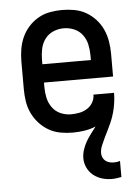

<svg xmlns="http://www.w3.org/2000/svg" viewBox="-53 -570 607 836"><g transform="rotate(-5 250.0 -152.0)"><path d="M403 224Q381 224 360 218Q339 212 322 198.5Q305 185 295.5 165Q286 145 286 124Q286 105 292 86.5Q298 68 307.5 51.5Q317 35 328.5 20Q340 5 351 -10Q328 0 302 4Q276 8 250 8Q223 8 196 3Q169 -2 145.5 -15.5Q122 -29 103.5 -49.5Q85 -70 73.5 -94.5Q62 -119 58 -146Q54 -173 54 -200V-320Q54 -347 58.5 -374Q63 -401 74 -425.5Q85 -450 103.5 -470.5Q122 -491 145.5 -504.5Q169 -518 196 -523Q223 -528 250 -528Q277 -528 304 -523Q331 -518 354.5 -504.5Q378 -491 396.5 -470.5Q415 -450 426 -425.5Q437 -401 441.5 -374Q446 -347 446 -320V-220H144V-200Q144 -176 149 -153Q154 -130 168 -110.5Q182 -91 204 -81.5Q226 -72 250 -72Q268 -72 286 -75.5Q304 -79 319.5 -88.5Q335 -98 344.5 -114Q354 -130 354 -149H444Q444 -132 442 -115Q440 -98 436.5 -81.5Q433 -65 427.5 -48.5Q422 -32 415 -16.5Q408 -1 400.5 14Q393 29 385.5 44.5Q378 60 371.5 76Q365 92 365 109Q365 118 369 127Q373 136 380.5 142Q388 148 397.5 150.5Q407 153 417 153Q424 153 431 152Q438 151 444 149V219Q434 221 423.5 222.5Q413 224 403 224ZM144 -300H356V-320Q356 -344 351 -367.5Q346 -391 332 -410Q318 -429 296 -438.5Q274 -448 250 -448Q226 -448 204 -438.5Q182 -429 168 -410Q154 -391 149 -367.5Q144 -344 144 -320Z"/></g></svg>

Font: Iosevka Medium
Style: Regular
Weight: 500
Monospace: yes
Designer: Belleve Invis
Foundry: Belleve Invis
Version: Version 32.5.0; ttfautohint (v1.8.4)